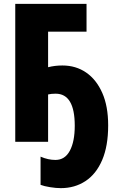

<svg xmlns="http://www.w3.org/2000/svg" viewBox="-20 -734 609 994"><path d="M268 -249Q245 -249 229 -245V0H59V-714H428V-570H229V-386Q264 -395 303 -395Q373 -395 426 -358.5Q479 -322 509.5 -253Q540 -184 540 -85Q540 22 509 94.5Q478 167 422.5 203.5Q367 240 295 240Q270 240 239 235Q208 230 190 223V77Q229 94 267 94Q316 94 341.5 46.5Q367 -1 367 -83Q367 -249 268 -249Z"/></svg>

Font: Noto Sans ExtraCondensed Black
Style: Regular
Weight: 900
Width: 2
Designer: Monotype Design Team
Foundry: Monotype Imaging Inc.
Version: Version 2.013; ttfautohint (v1.8.4.7-5d5b)